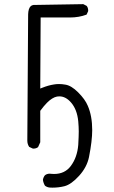

<svg xmlns="http://www.w3.org/2000/svg" viewBox="-20 -779 540 913"><path d="M229 113.3Q259.3 113.3 286.6 106.4Q318.8 98.1 356.2 56.9Q393.6 15.6 403.3 -32.7Q418.5 -109.9 418.5 -160.2Q418.5 -227.5 397.5 -275.9Q384.8 -306.6 351.6 -339.8Q319.3 -372.1 291 -376.5Q274.9 -379.4 261.2 -379.4Q247.6 -379.4 236.8 -377.4Q210.9 -373.5 182.6 -362.3L171.4 -357.9L173.3 -695.8H301.8H302.2Q307.1 -695.8 312 -695.8Q355.5 -695.8 391.6 -709.5L398.9 -725.1Q399.4 -727.1 399.4 -731Q399.4 -734.9 397.7 -740.5Q396 -746.1 392.1 -751L376 -759.3L139.2 -755.4Q130.9 -754.4 125.5 -749Q114.7 -738.3 113.8 -710.9L109.9 -110.4Q109.9 -93.8 118.7 -80.6L135.3 -72.8Q137.2 -72.3 138.7 -72.3Q152.3 -72.3 161.1 -79.6L171.4 -102.5V-252Q189 -275.9 203.6 -290.5Q228.5 -315.4 251 -319.8Q256.8 -320.8 262.2 -320.8Q292.5 -320.8 317.9 -291.5Q346.7 -258.3 352.1 -202.1Q354.5 -174.8 354.5 -153.8Q354.5 -132.8 352.1 -89.8Q347.2 -30.3 316.4 10.7Q288.1 48.3 236.8 48.3Q229.5 48.3 224.4 47.6Q219.2 46.9 216.8 46.9Q202.6 46.9 193.4 54.7Q186 64 184.1 76.2Q186 90.8 193.8 104Q203.1 111.3 215.8 112.8Q222.2 113.3 229 113.3Z"/></svg>

Font: NaikaiFont
Style: Light
Weight: 300
Version: Version 1.89